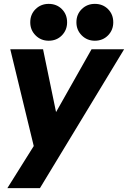

<svg xmlns="http://www.w3.org/2000/svg" viewBox="-20 -750 660 990"><path d="M18 220 154 3 33 -496H202L269 -172L452 -496H620L186 220ZM469 -540Q429 -540 401.5 -567.5Q374 -595 374 -635Q374 -676 401.5 -703Q429 -730 469 -730Q510 -730 537 -703Q564 -676 564 -635Q564 -595 537 -567.5Q510 -540 469 -540ZM231 -540Q191 -540 163.5 -567.5Q136 -595 136 -635Q136 -676 163.5 -703Q191 -730 231 -730Q272 -730 299 -703Q326 -676 326 -635Q326 -595 299 -567.5Q272 -540 231 -540Z"/></svg>

Font: Rethink Sans ExtraBold
Style: Italic
Weight: 800
Italic angle: -10°
Designer: The Rethink Sans project authors (Hans Thiessen). DM Sans designed by Colophon Foundry.
Foundry: Rethink Communications LLC
Version: Version 1.001